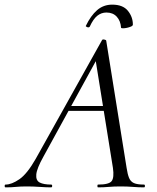

<svg xmlns="http://www.w3.org/2000/svg" viewBox="-58 -808 678 828"><path d="M-34 0Q-38 0 -38 -6Q-38 -12 -34 -12Q-8 -12 25.5 -35Q59 -58 96 -123L382 -635Q384 -639 391.5 -637.5Q399 -636 400 -633L488 -84Q492 -57 498.5 -41Q505 -25 519.5 -18.5Q534 -12 563 -12Q567 -12 567 -6Q567 0 563 0Q540 0 515.5 -2Q491 -4 462 -4Q433 -4 411 -2Q389 0 365 0Q362 0 362 -6Q362 -12 365 -12Q412 -12 423.5 -27Q435 -42 429 -84L353 -557L378 -586L129 -132Q101 -82 98.5 -56Q96 -30 113 -21Q130 -12 163 -12Q167 -12 167 -6Q167 0 162 0Q142 0 113.5 -2Q85 -4 58 -4Q29 -4 10.5 -2Q-8 0 -34 0ZM221 -330 236 -351H423L425 -330ZM464 -689Q462 -718 445.5 -736Q429 -754 401 -754Q379 -754 361.5 -740Q344 -726 329 -693Q325 -688 318 -691Q311 -694 312 -696Q333 -740 360.5 -764Q388 -788 426 -788Q472 -788 493.5 -761.5Q515 -735 515 -702Q515 -697 507 -693.5Q499 -690 489.5 -688Q480 -686 472 -686Q464 -686 464 -689Z"/></svg>

Font: Cormorant
Style: Italic
Weight: 400
Italic angle: -10°
Designer: Christian Thalmann (Catharsis Fonts)
Foundry: Catharsis Fonts
Version: Version 4.000